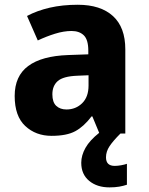

<svg xmlns="http://www.w3.org/2000/svg" viewBox="-20 -564 628 811"><path d="M427.7 100.6Q427.7 136.7 464.4 136.7Q477.1 136.7 491.9 134Q506.8 131.3 516.1 127.9V216.3Q501.5 221.2 483.6 224.4Q465.8 227.5 442.4 227.5Q390.1 227.5 356.7 200Q323.2 172.4 323.2 123.5Q323.2 92.3 341.1 60.5Q358.9 28.8 398.9 -2.9L370.1 -72.3H366.7Q334 -29.3 297.9 -9.8Q261.7 9.8 197.8 9.8Q131.3 9.8 86.7 -31.7Q42 -73.2 42 -158.7Q42 -242.7 99.1 -285.2Q156.2 -327.6 268.1 -331.5L353 -334.5V-350.1Q353 -396 334.2 -414.6Q315.4 -433.1 282.2 -433.1Q249.5 -433.1 212.6 -421.6Q175.8 -410.2 139.6 -393.1L94.2 -496.6Q136.2 -519 189.9 -531.5Q243.7 -543.9 308.6 -543.9Q404.8 -543.9 457 -496.3Q509.3 -448.7 509.3 -355.5V0H488.8Q457.5 31.2 442.6 53.7Q427.7 76.2 427.7 100.6ZM354 -246.1 305.7 -244.1Q247.1 -241.7 224.1 -221.7Q201.2 -201.7 201.2 -165.5Q201.2 -132.3 217.5 -116.9Q233.9 -101.6 260.7 -101.6Q299.8 -101.6 326.9 -127.9Q354 -154.3 354 -202.6Z"/></svg>

Font: Lunasima
Style: Bold
Weight: 700
Designer: The DocRepair Project, Monotype Design Team
Foundry: Google
Version: Version 2.009